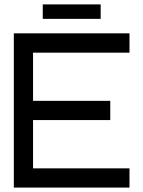

<svg xmlns="http://www.w3.org/2000/svg" viewBox="-20 -848 648 868"><path d="M565.4 -609.9H129.4V-392.1H478.5V-305.2H129.4V-86.9H565.4V0H42.5V-697.3H565.4ZM173.3 -828.1H435.1V-762.7H173.3Z"/></svg>

Font: Qaz
Style: Regular
Weight: 400
Designer: GGBotNet
Foundry: f0n7
Version: 0.70